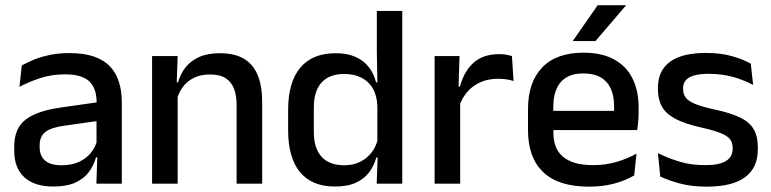

<svg xmlns="http://www.w3.org/2000/svg" viewBox="-20 -704 2955 736"><path d="M349.5 0 353.5 -116 350 -131V-285L350.5 -309.5Q350.5 -366 321.8 -392.5Q293 -419 229.5 -419Q178 -419 134 -404.5Q90 -390 54.5 -371L63.5 -453Q83.5 -464.5 110.5 -475.5Q137.5 -486.5 171.5 -493.5Q205.5 -500.5 246 -500.5Q301.5 -500.5 340 -487.2Q378.5 -474 402 -449Q425.5 -424 436.2 -389Q447 -354 447 -311V0ZM184 11Q111.5 11 73 -24.8Q34.5 -60.5 34.5 -126.5V-141.5Q34.5 -211.5 77.8 -245.2Q121 -279 214 -292L361 -313L366.5 -242L225.5 -222Q175 -215 153.5 -197.8Q132 -180.5 132 -147V-140Q132 -106.5 152.8 -88.5Q173.5 -70.5 216 -70.5Q255 -70.5 283 -83.5Q311 -96.5 328.5 -118.2Q346 -140 352.5 -166.5L366 -101H348Q340 -71 321.5 -45.5Q303 -20 269.8 -4.5Q236.5 11 184 11Z M887 0V-302Q887 -337.5 877.2 -363.5Q867.5 -389.5 845.2 -404Q823 -418.5 784.5 -418.5Q749 -418.5 723 -405.5Q697 -392.5 680.8 -370.5Q664.5 -348.5 657.5 -320.5L641.5 -388.5H662.5Q671 -419.5 690.5 -444.8Q710 -470 742.5 -485Q775 -500 823 -500Q880.5 -500 916 -478.2Q951.5 -456.5 968.2 -415Q985 -373.5 985 -313V0ZM563 0V-489H661L657 -374.5L661 -368.5V0Z M1263.5 11Q1176 11 1130.2 -44Q1084.5 -99 1084.5 -204.5V-282Q1084.5 -388.5 1130.8 -444.2Q1177 -500 1267.5 -500Q1311 -500 1342.2 -486.2Q1373.5 -472.5 1393.2 -447.5Q1413 -422.5 1421.5 -388.5H1454L1426.5 -298Q1425 -338 1409 -365.2Q1393 -392.5 1365 -406.5Q1337 -420.5 1299.5 -420.5Q1243 -420.5 1213 -388Q1183 -355.5 1183 -291.5V-198Q1183 -135.5 1212.8 -103Q1242.5 -70.5 1299.5 -70.5Q1334 -70.5 1360.2 -83.5Q1386.5 -96.5 1404 -119Q1421.5 -141.5 1428 -169.5L1451 -100.5H1422.5Q1414.5 -70 1395.8 -44.5Q1377 -19 1345 -4Q1313 11 1263.5 11ZM1424 0 1428 -114.5 1426.5 -145.5V-348.5L1427 -367.5L1424.5 -506V-662H1522V0Z M1740 -295.5 1719 -372H1743Q1758.5 -430 1795 -463.2Q1831.5 -496.5 1894.5 -496.5Q1909.5 -496.5 1921.2 -494.2Q1933 -492 1942.5 -489L1948.5 -393.5Q1936.5 -397.5 1921.5 -399.8Q1906.5 -402 1889 -402Q1835.5 -402 1796.5 -374.5Q1757.5 -347 1740 -295.5ZM1646 0V-489H1741.5L1737 -346.5L1744 -339.5V0Z M2237.5 11.5Q2120.5 11.5 2062.2 -44.2Q2004 -100 2004 -205V-285Q2004 -388.5 2058.2 -445.2Q2112.5 -502 2216.5 -502Q2287 -502 2334 -476.2Q2381 -450.5 2404.5 -403.5Q2428 -356.5 2428 -292V-273.5Q2428 -256.5 2426.5 -239Q2425 -221.5 2422.5 -205.5H2332.5Q2333.5 -231.5 2333.8 -254.5Q2334 -277.5 2334 -296.5Q2334 -337 2321 -365Q2308 -393 2282 -407.8Q2256 -422.5 2216.5 -422.5Q2158 -422.5 2129.5 -389.2Q2101 -356 2101 -294.5V-248.5L2101.5 -237V-193.5Q2101.5 -166 2109.8 -143.5Q2118 -121 2136.2 -104.8Q2154.5 -88.5 2183.5 -79.8Q2212.5 -71 2254 -71Q2301 -71 2342.2 -83Q2383.5 -95 2420 -115L2411 -31.5Q2378 -12 2334.2 -0.2Q2290.5 11.5 2237.5 11.5ZM2056 -205.5V-279H2402.5V-205.5ZM2271 -684H2379V-682.5L2262.5 -546.5H2176.5V-548Z M2689 11.5Q2630 11.5 2585.5 -0.8Q2541 -13 2511 -27.5L2502 -117Q2539 -98.5 2583.5 -84.8Q2628 -71 2683.5 -71Q2737 -71 2762.8 -86.8Q2788.5 -102.5 2788.5 -133.5V-137.5Q2788.5 -157.5 2778 -170.8Q2767.5 -184 2740.8 -194.5Q2714 -205 2665 -216Q2603.5 -230 2568 -249Q2532.5 -268 2517.2 -295.8Q2502 -323.5 2502 -362.5V-367Q2502 -433 2548 -467Q2594 -501 2686 -501Q2744 -501 2787 -488.5Q2830 -476 2858 -460L2867 -378.5Q2833.5 -396.5 2790.8 -408.8Q2748 -421 2696 -421Q2660.5 -421 2639 -414.2Q2617.5 -407.5 2608 -395.2Q2598.5 -383 2598.5 -366V-362.5Q2598.5 -344 2608.5 -330.2Q2618.5 -316.5 2644.2 -305.8Q2670 -295 2716 -285Q2778 -272 2815 -254.5Q2852 -237 2868.5 -209.8Q2885 -182.5 2885 -139.5V-132Q2885 -60.5 2836 -24.5Q2787 11.5 2689 11.5Z"/></svg>

Font: Anek Gujarati Medium
Style: Regular
Weight: 500
Designer: Mrunmayee Ghaisas (Gujarati), Yesha Goshar (Latin)
Foundry: Ek Type
Version: Version 1.003